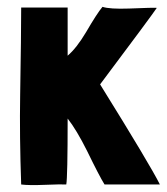

<svg xmlns="http://www.w3.org/2000/svg" viewBox="-20 -542 490 562"><path d="M178 -379Q204 -401 232 -448Q264 -503 280 -522Q301 -515 358 -517Q430 -520 439 -519Q423 -495 273 -295Q419 -60 448 -2H286Q271 -26 235 -100Q204 -162 178 -195Q178 -23 174 -2Q161 -3 112 -1Q64 1 42 -2Q37 -144 39 -263Q42 -444 42 -520H178Z"/></svg>

Font: Londrina Solid
Style: Regular
Weight: 400
Designer: Marcelo Magalhaes
Foundry: Marcelo Magalh„es
Version: Version 1.001 2011